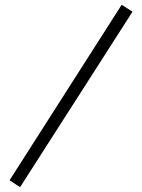

<svg xmlns="http://www.w3.org/2000/svg" viewBox="-20 -731 593 803"><path d="M488.8 -710.9 534.2 -682.1 64 51.8 20 22.9Z"/></svg>

Font: Rawengulk
Style: Demibold
Weight: 600
Version: Version 0.92